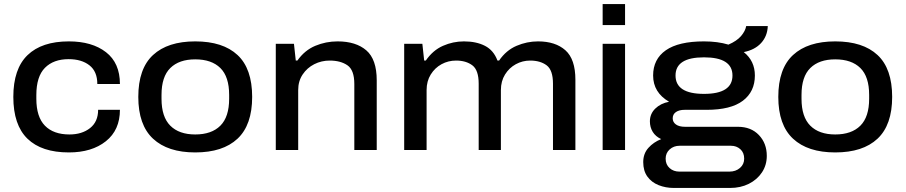

<svg xmlns="http://www.w3.org/2000/svg" viewBox="-20 -743 4486 951"><path d="M321 12Q186 12 116 -56Q46 -124 46 -263Q46 -402 116.5 -470Q187 -538 321 -538Q436 -538 505 -484.5Q574 -431 574 -327H462Q462 -389 423 -419.5Q384 -450 320 -450Q245 -450 202.5 -407Q160 -364 160 -272V-254Q160 -164 202.5 -120.5Q245 -77 324 -77Q386 -77 426 -108.5Q466 -140 466 -199H574Q574 -99 504.5 -43.5Q435 12 321 12Z M947 12Q811 12 738 -56Q665 -124 665 -263Q665 -403 738 -470.5Q811 -538 947 -538Q1084 -538 1156.5 -470.5Q1229 -403 1229 -263Q1229 -124 1156.5 -56Q1084 12 947 12ZM947 -77Q1028 -77 1071.5 -120.5Q1115 -164 1115 -254V-273Q1115 -363 1071.5 -406Q1028 -449 947 -449Q867 -449 823.5 -406Q780 -363 780 -273V-254Q780 -164 823.5 -120.5Q867 -77 947 -77Z M1346 0V-526H1436L1445 -443H1453Q1489 -494 1541.5 -516Q1594 -538 1652 -538Q1743 -538 1794.5 -493.5Q1846 -449 1846 -345V0H1735V-327Q1735 -396 1701 -419.5Q1667 -443 1613 -443Q1572 -443 1536.5 -425Q1501 -407 1479 -374Q1457 -341 1457 -297V0Z M1982 0V-526H2072L2081 -443H2089Q2124 -494 2174 -516Q2224 -538 2278 -538Q2339 -538 2382 -516Q2425 -494 2444 -443H2452Q2487 -494 2538.5 -516Q2590 -538 2645 -538Q2731 -538 2780.5 -494Q2830 -450 2830 -348V0H2719V-328Q2719 -396 2687.5 -419.5Q2656 -443 2606 -443Q2568 -443 2535 -425Q2502 -407 2481.5 -374Q2461 -341 2461 -297V0H2351V-328Q2351 -396 2319.5 -419.5Q2288 -443 2239 -443Q2200 -443 2167 -425Q2134 -407 2113.5 -374Q2093 -341 2093 -297V0Z M2965 -619V-723H3076V-619ZM2965 0V-526H3076V0Z M3318 188Q3277 188 3242 174Q3207 160 3186.5 131.5Q3166 103 3166 60Q3166 18 3191.5 -10.5Q3217 -39 3255 -54Q3227 -67 3213 -90Q3199 -113 3199 -142Q3199 -179 3225.5 -205Q3252 -231 3294 -239Q3215 -285 3215 -369Q3215 -450 3278 -494Q3341 -538 3467 -538Q3535 -538 3588 -522Q3630 -540 3651 -565Q3672 -590 3676 -614H3783Q3781 -564 3750 -530Q3719 -496 3664 -485Q3719 -441 3719 -369Q3719 -289 3659.5 -244Q3600 -199 3480 -199H3371Q3344 -199 3328 -188Q3312 -177 3312 -157Q3312 -138 3328 -126.5Q3344 -115 3373 -115H3635Q3700 -115 3739 -74Q3778 -33 3778 29Q3778 75 3754 111Q3730 147 3689 167.5Q3648 188 3596 188ZM3467 -278Q3608 -278 3608 -369Q3608 -459 3467 -459Q3326 -459 3326 -369Q3326 -278 3467 -278ZM3345 107H3593Q3624 107 3645 89Q3666 71 3666 43Q3666 13 3647 -4Q3628 -21 3601 -21H3346Q3317 -21 3297 -3Q3277 15 3277 43Q3277 72 3296.5 89.5Q3316 107 3345 107Z M4117 12Q3981 12 3908 -56Q3835 -124 3835 -263Q3835 -403 3908 -470.5Q3981 -538 4117 -538Q4254 -538 4326.5 -470.5Q4399 -403 4399 -263Q4399 -124 4326.5 -56Q4254 12 4117 12ZM4117 -77Q4198 -77 4241.5 -120.5Q4285 -164 4285 -254V-273Q4285 -363 4241.5 -406Q4198 -449 4117 -449Q4037 -449 3993.5 -406Q3950 -363 3950 -273V-254Q3950 -164 3993.5 -120.5Q4037 -77 4117 -77Z"/></svg>

Font: Archivo SemiExpanded Medium
Style: Regular
Weight: 500
Width: 6
Designer: Hector Gatti
Foundry: Omnibus-Type
Version: Version 2.001; ttfautohint (v1.8.3)